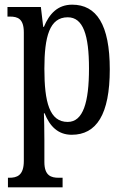

<svg xmlns="http://www.w3.org/2000/svg" viewBox="-20 -566 533 822"><path d="M14 236H248V195H231C200 195 170 187 170 128V33C170 -13 169 -52 168 -81H171C193 -25 229 11 287 11C393 11 450 -76 450 -269C450 -461 393 -546 289 -546C227 -546 191 -507 168 -451H165L155 -536H12V-495H22C56 -495 82 -486 82 -427V123C82 186 52 195 20 195H14ZM270 -44C192 -44 170 -128 170 -272C170 -409 192 -492 270 -492C336 -492 361 -416 361 -273C361 -128 336 -44 270 -44Z"/></svg>

Font: Noto Serif Lao ExtCond
Style: Regular
Weight: 400
Width: 2
Designer: Monotype Design Team
Foundry: Monotype Imaging Inc.
Version: Version 2.004